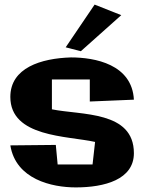

<svg xmlns="http://www.w3.org/2000/svg" viewBox="-20 -781 629 836"><path d="M563 -114C563 -299 334 -279 206 -305V-435H371V-339L563 -347C555 -501 393 -531 289 -531C159 -527 25 -486 25 -359C25 -183 273 -190 394 -163L383 -65H231L223 -150L25 -148C49 0 206 35 310 35C435 35 563 1 563 -114ZM392 -761 266 -575 332 -558 508 -715Z"/></svg>

Font: Galindo
Style: Regular
Weight: 400
Designer: Astigmatic (AOETI)
Foundry: Astigmatic (AOETI)
Version: Version 1.000